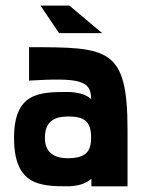

<svg xmlns="http://www.w3.org/2000/svg" viewBox="-20 -654 497 674"><path d="M338.9 -537.6 223.6 -634.3H122.1L187.5 -537.6ZM217.8 0C244.1 0 278.3 -5.9 300.8 -26.4V0H427.7V-197.3C427.7 -487.8 360.4 -488.3 82 -488.3V-371.1C261.7 -381.8 299.8 -371.1 299.8 -306.2C280.3 -325.2 244.1 -331.1 217.8 -331.1C120.1 -331.1 29.3 -330.1 29.3 -169.9C29.3 -3.9 120.1 0 217.8 0ZM217.8 -98.6C166.5 -98.6 137.7 -121.6 137.7 -169.9C137.7 -224.6 166.5 -244.6 217.8 -245.1C280.3 -245.6 299.8 -224.6 299.8 -169.9C299.8 -121.6 280.3 -98.6 217.8 -98.6Z"/></svg>

Font: Saman Dere
Style: Regular
Weight: 400
Designer: Tuna Ça_lar Gümü_
Foundry: Tuna Ça_lar Gümü_
Version: Version 1.001;hotconv 1.0.109;makeotfexe 2.5.65596